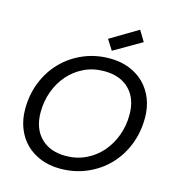

<svg xmlns="http://www.w3.org/2000/svg" viewBox="-131 -1027 1047 1145"><g transform="rotate(15 393.0 -455.0)"><path d="M756 -416Q756 -326 725 -248.5Q694 -171 639 -114.5Q584 -58 508.5 -25.5Q433 7 344 7Q278 7 224 -14.5Q170 -36 132 -74Q94 -112 73 -165.5Q52 -219 52 -283Q52 -373 83 -450Q114 -527 169 -583.5Q224 -640 299.5 -672.5Q375 -705 463 -705Q530 -705 584 -683.5Q638 -662 676 -624Q714 -586 735 -533Q756 -480 756 -416ZM146 -289Q146 -189 202.5 -132Q259 -75 357 -75Q424 -75 480.5 -102Q537 -129 577 -175Q617 -221 639.5 -281.5Q662 -342 662 -410Q662 -510 605.5 -566.5Q549 -623 450 -623Q382 -623 326 -596Q270 -569 230 -523Q190 -477 168 -416.5Q146 -356 146 -289ZM632 -851 461 -752 421 -815 592 -917Z"/></g></svg>

Font: SVN-Poppins
Style: Italic
Weight: 400
Italic angle: -10°
Designer: Ninad Kale (Devanagari), Jonny Pinhorn (Latin)
Foundry: Indian Type Foundry
Version: Version 3.002 2017; ttfautohint (v1.8.3)